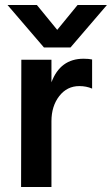

<svg xmlns="http://www.w3.org/2000/svg" viewBox="-20 -745 446 765"><path d="M185 0H64L65 -507H185V-417Q220 -511 313 -511Q334 -511 347 -508V-392Q324 -402 296 -402Q247 -402 216 -362Q185 -322 185 -262ZM261 -556H155L10 -725H127L208 -626L289 -725H406Z"/></svg>

Font: Hind Madurai SemiBold
Style: Regular
Weight: 600
Designer: Jyotish Sonowal
Foundry: Indian Type Foundry
Version: Version 1.001;PS 1.0;hotconv 1.0.86;makeotf.lib2.5.63406; tt